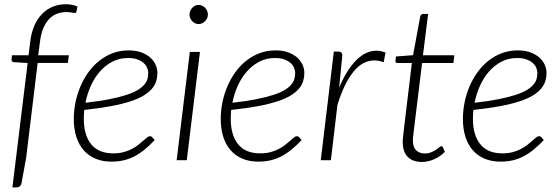

<svg xmlns="http://www.w3.org/2000/svg" viewBox="-20 -736 2559 882"><path d="M153 -447 100 -10.5 79 104.5Q77 115.5 70.5 120.2Q64 125 54.5 125H37L107 -446.5L44 -450.5Q33 -451.5 33 -461.5Q33 -462 33.2 -464.8Q33.5 -467.5 35 -482H111L119 -545Q124 -587.5 138.5 -619.8Q153 -652 174.8 -673.5Q196.5 -695 224 -705.8Q251.5 -716.5 283 -716.5Q297 -716.5 311 -713.8Q325 -711 336 -706L331 -682Q330.5 -676.5 323.5 -676.5Q318 -676.5 308 -678.5Q298 -680.5 285 -680.5Q262.5 -680.5 242.2 -673Q222 -665.5 206.2 -649.2Q190.5 -633 179.2 -607Q168 -581 163.5 -543.5L155.5 -482H296.5L291.5 -447Z M703 -402.5Q703 -382 697.5 -363.5Q692 -345 678 -328.5Q664 -312 640 -297.2Q616 -282.5 578.5 -270.2Q541 -258 489 -248.2Q437 -238.5 367 -231Q366 -220.5 365.5 -210.2Q365 -200 365 -190Q365 -115.5 398.8 -73.5Q432.5 -31.5 500.5 -31.5Q527 -31.5 548.2 -37.2Q569.5 -43 586.2 -52Q603 -61 615.8 -71Q628.5 -81 638.5 -90Q648.5 -99 655.8 -104.8Q663 -110.5 669 -110.5Q675 -110.5 679.5 -105.5L690.5 -92.5Q666 -66.5 642.8 -47.8Q619.5 -29 595.8 -17Q572 -5 546.5 0.8Q521 6.5 492 6.5Q450.5 6.5 418.2 -7.2Q386 -21 364 -46.2Q342 -71.5 330.5 -107.8Q319 -144 319 -189Q319 -226.5 326.5 -264.5Q334 -302.5 348.8 -337.5Q363.5 -372.5 385.2 -403Q407 -433.5 435 -456Q463 -478.5 497 -491.5Q531 -504.5 570.5 -504.5Q607 -504.5 632.2 -494.2Q657.5 -484 673.2 -468.8Q689 -453.5 696 -435.8Q703 -418 703 -402.5ZM568 -469.5Q528 -469.5 495.8 -452.5Q463.5 -435.5 438.8 -407.2Q414 -379 397.2 -341.8Q380.5 -304.5 372.5 -264Q436 -271 482 -280.2Q528 -289.5 560 -299.8Q592 -310 611.8 -322Q631.5 -334 642.5 -346.8Q653.5 -359.5 657.2 -373Q661 -386.5 661 -401Q661 -411.5 656.2 -423.8Q651.5 -436 640.5 -446Q629.5 -456 611.8 -462.8Q594 -469.5 568 -469.5Z M898.5 -497.5 838 0H791.5L852 -497.5ZM935 -669Q935 -660 931.5 -652.2Q928 -644.5 922 -638.5Q916 -632.5 908.2 -629Q900.5 -625.5 892.5 -625.5Q884 -625.5 876.5 -629Q869 -632.5 863.2 -638.5Q857.5 -644.5 854 -652.2Q850.5 -660 850.5 -669Q850.5 -678 854 -686Q857.5 -694 863.2 -700.2Q869 -706.5 876.5 -710Q884 -713.5 892.5 -713.5Q900.5 -713.5 908.2 -710Q916 -706.5 922 -700.5Q928 -694.5 931.5 -686.2Q935 -678 935 -669Z M1378 -402.5Q1378 -382 1372.5 -363.5Q1367 -345 1353 -328.5Q1339 -312 1315 -297.2Q1291 -282.5 1253.5 -270.2Q1216 -258 1164 -248.2Q1112 -238.5 1042 -231Q1041 -220.5 1040.5 -210.2Q1040 -200 1040 -190Q1040 -115.5 1073.8 -73.5Q1107.5 -31.5 1175.5 -31.5Q1202 -31.5 1223.2 -37.2Q1244.5 -43 1261.2 -52Q1278 -61 1290.8 -71Q1303.5 -81 1313.5 -90Q1323.5 -99 1330.8 -104.8Q1338 -110.5 1344 -110.5Q1350 -110.5 1354.5 -105.5L1365.5 -92.5Q1341 -66.5 1317.8 -47.8Q1294.5 -29 1270.8 -17Q1247 -5 1221.5 0.8Q1196 6.5 1167 6.5Q1125.5 6.5 1093.2 -7.2Q1061 -21 1039 -46.2Q1017 -71.5 1005.5 -107.8Q994 -144 994 -189Q994 -226.5 1001.5 -264.5Q1009 -302.5 1023.8 -337.5Q1038.5 -372.5 1060.2 -403Q1082 -433.5 1110 -456Q1138 -478.5 1172 -491.5Q1206 -504.5 1245.5 -504.5Q1282 -504.5 1307.2 -494.2Q1332.5 -484 1348.2 -468.8Q1364 -453.5 1371 -435.8Q1378 -418 1378 -402.5ZM1243 -469.5Q1203 -469.5 1170.8 -452.5Q1138.5 -435.5 1113.8 -407.2Q1089 -379 1072.2 -341.8Q1055.5 -304.5 1047.5 -264Q1111 -271 1157 -280.2Q1203 -289.5 1235 -299.8Q1267 -310 1286.8 -322Q1306.5 -334 1317.5 -346.8Q1328.5 -359.5 1332.2 -373Q1336 -386.5 1336 -401Q1336 -411.5 1331.2 -423.8Q1326.5 -436 1315.5 -446Q1304.5 -456 1286.8 -462.8Q1269 -469.5 1243 -469.5Z M1453.5 0 1513.5 -499H1535Q1552.5 -499 1552.5 -481L1538 -333Q1572 -414.5 1615.8 -458.8Q1659.5 -503 1709 -503Q1729.5 -503 1751 -494.5L1742.5 -450Q1719.5 -458.5 1699.5 -458.5Q1646 -458.5 1603.2 -405.8Q1560.5 -353 1530 -253.5L1500 0Z M1830 -83.5Q1830 -86.5 1830.2 -91Q1830.5 -95.5 1831.2 -104.5Q1832 -113.5 1833.8 -127.8Q1835.5 -142 1838 -164L1872 -446.5H1806.5Q1796.5 -446.5 1796.5 -456L1799 -476.5L1877.5 -482.5L1910.5 -660.5Q1911.5 -665 1915 -668.5Q1918.5 -672 1923.5 -672H1946.5L1923 -482H2067L2063 -446.5H1919L1884.5 -165.5Q1882 -145 1880.5 -132Q1879 -119 1878 -110.8Q1877 -102.5 1876.8 -98.5Q1876.5 -94.5 1876.5 -92.5Q1876.5 -60 1891.8 -45.5Q1907 -31 1931 -31Q1947.5 -31 1960.2 -36.2Q1973 -41.5 1982.5 -47.8Q1992 -54 1998 -59.2Q2004 -64.5 2007 -64.5Q2010 -64.5 2011.5 -63.2Q2013 -62 2014.5 -59.5L2023.5 -38.5Q2003.5 -17.5 1975 -4.8Q1946.5 8 1918 8Q1877 8 1853.8 -14.5Q1830.5 -37 1830 -83.5Z M2490.5 -402.5Q2490.5 -382 2485 -363.5Q2479.5 -345 2465.5 -328.5Q2451.5 -312 2427.5 -297.2Q2403.5 -282.5 2366 -270.2Q2328.5 -258 2276.5 -248.2Q2224.5 -238.5 2154.5 -231Q2153.5 -220.5 2153 -210.2Q2152.5 -200 2152.5 -190Q2152.5 -115.5 2186.2 -73.5Q2220 -31.5 2288 -31.5Q2314.5 -31.5 2335.8 -37.2Q2357 -43 2373.8 -52Q2390.5 -61 2403.2 -71Q2416 -81 2426 -90Q2436 -99 2443.2 -104.8Q2450.5 -110.5 2456.5 -110.5Q2462.5 -110.5 2467 -105.5L2478 -92.5Q2453.5 -66.5 2430.2 -47.8Q2407 -29 2383.2 -17Q2359.5 -5 2334 0.8Q2308.5 6.5 2279.5 6.5Q2238 6.5 2205.8 -7.2Q2173.5 -21 2151.5 -46.2Q2129.5 -71.5 2118 -107.8Q2106.5 -144 2106.5 -189Q2106.5 -226.5 2114 -264.5Q2121.5 -302.5 2136.2 -337.5Q2151 -372.5 2172.8 -403Q2194.5 -433.5 2222.5 -456Q2250.5 -478.5 2284.5 -491.5Q2318.5 -504.5 2358 -504.5Q2394.5 -504.5 2419.8 -494.2Q2445 -484 2460.8 -468.8Q2476.5 -453.5 2483.5 -435.8Q2490.5 -418 2490.5 -402.5ZM2355.5 -469.5Q2315.5 -469.5 2283.2 -452.5Q2251 -435.5 2226.2 -407.2Q2201.5 -379 2184.8 -341.8Q2168 -304.5 2160 -264Q2223.5 -271 2269.5 -280.2Q2315.5 -289.5 2347.5 -299.8Q2379.5 -310 2399.2 -322Q2419 -334 2430 -346.8Q2441 -359.5 2444.8 -373Q2448.5 -386.5 2448.5 -401Q2448.5 -411.5 2443.8 -423.8Q2439 -436 2428 -446Q2417 -456 2399.2 -462.8Q2381.5 -469.5 2355.5 -469.5Z"/></svg>

Font: Lato Light
Style: Italic
Weight: 300
Italic angle: -7°
Designer: Lukasz Dziedzic
Foundry: Lukasz Dziedzic
Version: Version 1.104; Western+Polish opensource